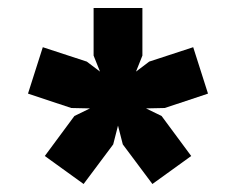

<svg xmlns="http://www.w3.org/2000/svg" viewBox="-20 -740 590 480"><path d="M275 -426 263 -379 189 -280 92 -350 166 -450 205 -469 158 -470 50 -506 87 -622 197 -586 230 -561 214 -601V-720H336V-601L320 -561L353 -586L463 -622L500 -506L392 -470L345 -469L384 -450L458 -350L361 -280L287 -379Z"/></svg>

Font: OVRPSS Recut ExtraBold
Style: Regular
Weight: 800
Designer: Giant Group
Foundry: Giant Group
Version: Version 1.001;hotconv 1.0.109;makeotfexe 2.5.65596